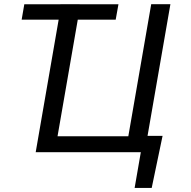

<svg xmlns="http://www.w3.org/2000/svg" viewBox="-20 -731 915 922"><path d="M261.7 -636.7H84L96.7 -710.4H270.5V-710.9H362.3V-710.4H548.8L535.6 -636.7H353.5L256.3 -76.7H596.2L706.1 -710.9H798.3L688.5 -78.6H760.7L708.5 171.4H626.5L656.2 0H151.4Z"/></svg>

Font: Roboto
Style: Italic
Weight: 400
Italic angle: -12°
Designer: Google
Version: Version 2.134; 2016; ttfautohint (v1.6)